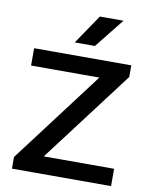

<svg xmlns="http://www.w3.org/2000/svg" viewBox="-89 -868 736 933"><g transform="rotate(10 279.5 -401.0)"><path d="M35 0V-57.5L392 -530L395 -509.5H39.5V-595H519V-537.5L161.5 -65L158.5 -85.5H524V0ZM229 -657 327.5 -802H444L328.5 -657Z"/></g></svg>

Font: Encode Sans SC SemiExpanded Medium
Style: Regular
Weight: 500
Width: 6
Designer: Multiple Designers
Foundry: Impallari Type
Version: Version 3.002